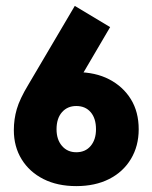

<svg xmlns="http://www.w3.org/2000/svg" viewBox="-20 -622 515 652"><path d="M239 10Q175 10 127.5 -14Q80 -38 53.5 -81Q27 -124 27 -180Q27 -217 37 -251.5Q47 -286 76 -334L234 -602L354 -530L222 -305L170 -361Q185 -369 203 -373Q221 -377 240 -377Q304 -377 351 -352.5Q398 -328 424.5 -285Q451 -242 451 -183Q451 -126 424.5 -82Q398 -38 350.5 -14Q303 10 239 10ZM239 -105Q270 -105 288 -126.5Q306 -148 306 -183Q306 -220 288 -241Q270 -262 239 -262Q209 -262 190.5 -241Q172 -220 172 -183Q172 -148 190.5 -126.5Q209 -105 239 -105Z"/></svg>

Font: Rokkitt SemiBold ExtraBold
Style: Regular
Weight: 800
Version: Version 3.103